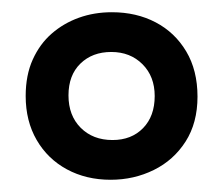

<svg xmlns="http://www.w3.org/2000/svg" viewBox="-20 -690 365 314"><path d="M161 -396Q121 -396 89.5 -413Q58 -430 40 -461Q22 -492 22 -533Q22 -567 33.5 -592.5Q45 -618 64.5 -635Q84 -652 109 -661Q134 -670 163 -670Q203 -670 234.5 -653.5Q266 -637 284.5 -606Q303 -575 303 -532Q303 -489 283.5 -458.5Q264 -428 231.5 -412Q199 -396 161 -396ZM164 -461Q195 -461 214 -480.5Q233 -500 233 -533Q233 -565 213 -585Q193 -605 162 -605Q131 -605 111.5 -586Q92 -567 92 -534Q92 -501 112 -481Q132 -461 164 -461Z"/></svg>

Font: Bricolage Grotesque 72pt
Style: Regular
Weight: 400
Version: Version 1.001;gftools[0.9.33.dev8+g029e19f]